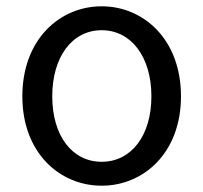

<svg xmlns="http://www.w3.org/2000/svg" viewBox="-20 -577 646 610"><path d="M303 13C436 13 555 -91 555 -271C555 -452 436 -557 303 -557C170 -557 51 -452 51 -271C51 -91 170 13 303 13ZM303 -63C209 -63 146 -146 146 -271C146 -396 209 -481 303 -481C397 -481 461 -396 461 -271C461 -146 397 -63 303 -63Z"/></svg>

Font: Noto Sans Mono CJK SC Regular
Style: Regular
Weight: 400
Designer: Ryoko NISHIZUKA (kana & ideographs); Paul D. Hunt (Latin, Greek & Cyrillic); Wenlong ZHANG (bopomofo); Sandoll Communica
Foundry: Adobe Systems Incorporated
Version: Version 1.005;PS 1.005;hotconv 1.0.96;makeotf.lib2.5.65012